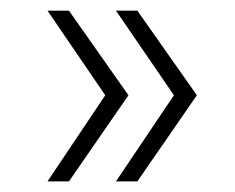

<svg xmlns="http://www.w3.org/2000/svg" viewBox="-20 -431 440 359"><path d="M108.9 -91.8H68.8L176.8 -252.9L68.8 -411.1H108.9L220.2 -252.9ZM236.8 -91.8H196.8L305.2 -252.9L196.8 -411.1H236.8L348.1 -252.9Z"/></svg>

Font: Montserrat-Arabic ExtraLight
Style: Regular
Weight: 275
Designer: Mohamed Gaber
Foundry: Kief Type Foundry
Version: Version 5.008;PS 005.008;hotconv 1.0.88;makeotf.lib2.5.64775